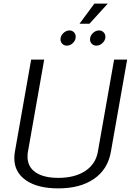

<svg xmlns="http://www.w3.org/2000/svg" viewBox="-20 -1029 722 1060"><path d="M59 -156Q59 -172 62 -190L152 -700H224L134 -190Q132 -181 132 -164Q132 -108 176.5 -77.5Q221 -47 302 -47Q393 -47 450.5 -85Q508 -123 520 -190L610 -700H682L592 -190Q575 -94 499 -41.5Q423 11 302 11Q188 11 123.5 -33.5Q59 -78 59 -156ZM501 -1009H575L474 -898H419ZM314 -812Q314 -831 329.5 -846Q345 -861 364 -861Q378 -861 388 -851Q398 -841 398 -826Q398 -807 383 -792Q368 -777 349 -777Q334 -777 324 -787Q314 -797 314 -812ZM477 -811Q477 -831 492.5 -846Q508 -861 527 -861Q542 -861 552 -850.5Q562 -840 562 -826Q562 -807 546.5 -792Q531 -777 512 -777Q497 -777 487 -787Q477 -797 477 -811Z"/></svg>

Font: KoHo
Style: Italic
Weight: 400
Italic angle: -10°
Designer: Cadson Demak & Katatrad Team
Foundry: Cadson Demak Co.,Ltd.
Version: Version 1.000